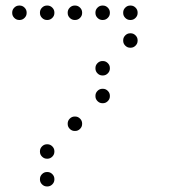

<svg xmlns="http://www.w3.org/2000/svg" viewBox="-20 -696 640 692"><path d="M49 -676Q39 -676 31.5 -668.5Q24 -661 24 -651V-649Q24 -639 31.5 -631.5Q39 -624 49 -624H51Q61 -624 68.5 -631.5Q76 -639 76 -649V-651Q76 -661 68.5 -668.5Q61 -676 51 -676ZM149 -676Q139 -676 131.5 -668.5Q124 -661 124 -651V-649Q124 -639 131.5 -631.5Q139 -624 149 -624H151Q161 -624 168.5 -631.5Q176 -639 176 -649V-651Q176 -661 168.5 -668.5Q161 -676 151 -676ZM249 -676Q239 -676 231.5 -668.5Q224 -661 224 -651V-649Q224 -639 231.5 -631.5Q239 -624 249 -624H251Q261 -624 268.5 -631.5Q276 -639 276 -649V-651Q276 -661 268.5 -668.5Q261 -676 251 -676ZM349 -676Q339 -676 331.5 -668.5Q324 -661 324 -651V-649Q324 -639 331.5 -631.5Q339 -624 349 -624H351Q361 -624 368.5 -631.5Q376 -639 376 -649V-651Q376 -661 368.5 -668.5Q361 -676 351 -676ZM449 -676Q439 -676 431.5 -668.5Q424 -661 424 -651V-649Q424 -639 431.5 -631.5Q439 -624 449 -624H451Q461 -624 468.5 -631.5Q476 -639 476 -649V-651Q476 -661 468.5 -668.5Q461 -676 451 -676ZM449 -576Q439 -576 431.5 -568.5Q424 -561 424 -551V-549Q424 -539 431.5 -531.5Q439 -524 449 -524H451Q461 -524 468.5 -531.5Q476 -539 476 -549V-551Q476 -561 468.5 -568.5Q461 -576 451 -576ZM349 -476Q339 -476 331.5 -468.5Q324 -461 324 -451V-449Q324 -439 331.5 -431.5Q339 -424 349 -424H351Q361 -424 368.5 -431.5Q376 -439 376 -449V-451Q376 -461 368.5 -468.5Q361 -476 351 -476ZM349 -376Q339 -376 331.5 -368.5Q324 -361 324 -351V-349Q324 -339 331.5 -331.5Q339 -324 349 -324H351Q361 -324 368.5 -331.5Q376 -339 376 -349V-351Q376 -361 368.5 -368.5Q361 -376 351 -376ZM249 -276Q239 -276 231.5 -268.5Q224 -261 224 -251V-249Q224 -239 231.5 -231.5Q239 -224 249 -224H251Q261 -224 268.5 -231.5Q276 -239 276 -249V-251Q276 -261 268.5 -268.5Q261 -276 251 -276ZM149 -176Q139 -176 131.5 -168.5Q124 -161 124 -151V-149Q124 -139 131.5 -131.5Q139 -124 149 -124H151Q161 -124 168.5 -131.5Q176 -139 176 -149V-151Q176 -161 168.5 -168.5Q161 -176 151 -176ZM149 -76Q139 -76 131.5 -68.5Q124 -61 124 -51V-49Q124 -39 131.5 -31.5Q139 -24 149 -24H151Q161 -24 168.5 -31.5Q176 -39 176 -49V-51Q176 -61 168.5 -68.5Q161 -76 151 -76Z"/></svg>

Font: Doto Rounded
Style: Regular
Weight: 400
Monospace: yes
Version: Version 1.000